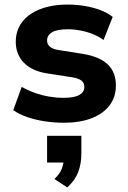

<svg xmlns="http://www.w3.org/2000/svg" viewBox="-20 -526 559 840"><path d="M261 11Q216 11 174.5 4.5Q133 -2 98.5 -14Q64 -26 38 -44L75 -146Q101 -131 131.5 -120Q162 -109 194.5 -103.5Q227 -98 258 -98Q305 -98 327 -110.5Q349 -123 349 -145Q349 -164 335.5 -174Q322 -184 295 -188L185 -205Q118 -216 83.5 -252.5Q49 -289 49 -343Q49 -392 76 -428.5Q103 -465 154.5 -485.5Q206 -506 277 -506Q314 -506 350 -500Q386 -494 417.5 -482.5Q449 -471 473 -452L433 -351Q413 -366 387 -376.5Q361 -387 332.5 -392.5Q304 -398 279 -398Q230 -398 208 -385Q186 -372 186 -349Q186 -332 198.5 -321.5Q211 -311 237 -307L344 -290Q416 -278 451.5 -244Q487 -210 487 -152Q487 -101 459 -64.5Q431 -28 380 -8.5Q329 11 261 11ZM274 294 218 257Q241 236 250 213Q259 190 259 167L291 185H186V68H336V146Q336 190 322 227Q308 264 274 294Z"/></svg>

Font: Nunito Sans 10pt ExtraBold
Style: Regular
Weight: 800
Designer: Vernon Adams
Foundry: Vernon Adams
Version: Version 3.101;gftools[0.9.27]